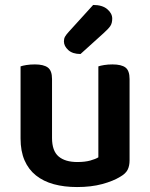

<svg xmlns="http://www.w3.org/2000/svg" viewBox="-20 -740 606 775"><path d="M503 -93Q503 -70 495 -54.5Q487 -39 466 -27Q437 -9 392.5 3Q348 15 291 15Q239 15 197 3.5Q155 -8 125 -32Q95 -56 79 -93Q63 -130 63 -181V-472Q71 -475 86.5 -477.5Q102 -480 121 -480Q156 -480 173 -467.5Q190 -455 190 -421V-183Q190 -131 216.5 -108.5Q243 -86 292 -86Q323 -86 344.5 -92Q366 -98 377 -105V-472Q385 -475 400.5 -477.5Q416 -480 434 -480Q470 -480 486.5 -467.5Q503 -455 503 -421ZM356 -720Q393 -720 413 -703Q433 -686 433 -665Q433 -646 425 -634.5Q417 -623 398 -606L305 -522Q273 -522 255.5 -538Q238 -554 238 -573Q238 -584 242.5 -592Q247 -600 257 -611Z"/></svg>

Font: Baloo Chettan 2 SemiBold
Style: Regular
Weight: 600
Designer: Maithili Shingre, Unnati Kotecha and Ek Type
Foundry: Ek Type
Version: Version 1.640;hotconv 1.0.111;makeotfexe 2.5.65597; ttfautoh